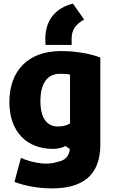

<svg xmlns="http://www.w3.org/2000/svg" viewBox="-20 -832 627 1064"><path d="M367 -8C359 -8 351 -20 342 -23C333 -17 310 -7 272 -7C133 -7 32 -97 32 -267C32 -438 134 -549 317 -549C405 -549 486 -533 536 -513V-32C536 141 438 212 267 212C190 212 114 197 60 176L96 43C129 58 172 70 215 74C246 76 272 74 294 66C343 58 364 33 367 -8ZM368 -148V-418C356 -422 342 -423 313 -423C241 -423 204 -369 204 -272C204 -171 244 -131 302 -131C329 -131 353 -138 368 -148ZM232 -588C222 -720 288 -787 384 -812L446 -724C403 -698 377 -672 377 -617V-583H233C233 -585 232 -587 232 -588Z"/></svg>

Font: Repo ExtraBold
Style: Bold
Weight: 700
Designer: Stefan Peev
Foundry: Context Ltd
Version: Version 1.502